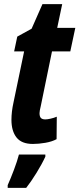

<svg xmlns="http://www.w3.org/2000/svg" viewBox="-20 -682 382 923"><path d="M35 -106Q35 -145 45 -190L96 -435H48L63 -506L132 -544L184 -662H279L255 -548H342L318 -435H230L176 -172Q170 -148 170 -138Q170 -122 176.5 -115Q183 -108 198 -108Q207 -108 223 -111.5Q239 -115 253 -121L252 -13Q230 -1 198 4.5Q166 10 138 10Q84 10 59.5 -21Q35 -52 35 -106ZM17 208Q31 177 47 134.5Q63 92 71 61H198V71Q182 106 155.5 149Q129 192 106 221H17Z"/></svg>

Font: Noto Sans Display Ex Bold Cond
Style: Italic
Weight: 800
Width: 3
Italic angle: -12°
Designer: Monotype Design team
Foundry: Monotype Imaging Inc.
Version: Version 1.000